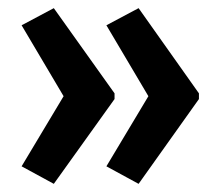

<svg xmlns="http://www.w3.org/2000/svg" viewBox="-20 -506 538 471"><path d="M468 -263 320 -55 241 -98 344 -270 241 -444 320 -486 468 -277ZM261 -263 112 -55 33 -98 136 -270 33 -444 112 -486 261 -277Z"/></svg>

Font: Noto Sans Thai ExtCond SemBd
Style: Regular
Weight: 600
Width: 2
Designer: Monotype Design Team
Foundry: Monotype Imaging Inc.
Version: Version 2.002; ttfautohint (v1.8.4.7-5d5b)